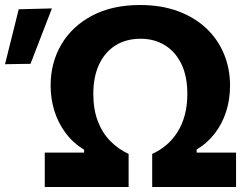

<svg xmlns="http://www.w3.org/2000/svg" viewBox="-116 -747 996 767"><path d="M62.8 0V-137.3Q95.2 -137.3 126.6 -137.3Q157.9 -137.3 205.2 -137.3H220V-148.8Q176.1 -175.7 146.3 -215.6Q116.4 -255.4 101.3 -304Q86.2 -352.6 86.2 -405.1Q86.2 -496.3 129 -569.2Q171.8 -642.1 252 -684.5Q332.2 -727 443.7 -727Q528.4 -727 595.1 -702.3Q661.8 -677.6 708.3 -633.6Q754.7 -589.7 778.8 -531.2Q803 -472.7 803 -405.1Q803 -349.5 787.2 -300.6Q771.4 -251.7 741.5 -213.2Q711.6 -174.7 669.5 -149.5V-137.3H684.7Q731.9 -137.3 763.2 -137.3Q794.6 -137.3 827 -137.3V0H492V-132.1Q523 -146.1 548.6 -167.9Q574.2 -189.7 593.1 -219.6Q611.9 -249.4 622.1 -287.3Q632.4 -325.3 632.4 -371.7Q632.4 -442.3 608.6 -491.4Q584.8 -540.4 542.7 -566.3Q500.6 -592.2 445.6 -592.2Q388.1 -592.2 345.7 -565.8Q303.4 -539.4 280.1 -490.1Q256.8 -440.9 256.8 -371.7Q256.8 -309.7 274.9 -262.6Q292.9 -215.6 324.8 -183.4Q356.6 -151.2 397.8 -132.1V0ZM-96 -490.5Q-82.1 -545.6 -68.4 -600.7Q-54.8 -655.8 -41.3 -709.9L91.4 -713.4Q76.8 -675.5 62.4 -638.2Q47.9 -600.9 33.9 -564.5Q20 -528 5.9 -492.1Z"/></svg>

Font: Commissioner Thin
Style: Regular
Weight: 100
Designer: Kostas Bartsokas
Foundry: Kostas Bartsokas
Version: Version 1.001;gftools[0.9.23]